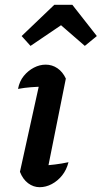

<svg xmlns="http://www.w3.org/2000/svg" viewBox="-20 -771 423 799"><path d="M171 -30 148 -81Q180 -83 208.5 -86.5Q237 -90 265 -96Q257 -64 238.5 -41Q220 -18 195.5 -5Q171 8 145 8Q119 8 97 -8.5Q75 -25 63 -56L153 -464L169 -411Q135 -410 108.5 -408Q82 -406 55 -401Q61 -433 79 -455Q97 -477 121 -489.5Q145 -502 170 -502Q197 -502 219 -487Q241 -472 254 -444ZM281 -751 383 -621 333 -580 234 -666 107 -580 70 -621 206 -751Z"/></svg>

Font: Piazzolla Thin
Style: Bold Italic
Weight: 700
Italic angle: -11.3°
Version: Version 2.005